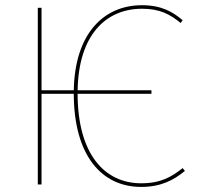

<svg xmlns="http://www.w3.org/2000/svg" viewBox="-20 -711 758 740"><path d="M683.9 -63.1C641.1 -29.1 599.3 -4.6 524.3 -4.6C382.7 -4.6 279.5 -117 279.1 -349.6H563.7V-363.1H279.2C282.7 -576.1 387.8 -677.3 527.7 -677.3C596 -677.3 636 -655.6 676.1 -622.4L684 -633C645.1 -666.1 601.3 -690.9 526.9 -690.9C379.3 -690.9 268.2 -580.9 264.4 -363.1H140.1V-680.9H125.7V0H140.1V-349.6H264.3C264.8 -110.2 372.8 9.4 523.8 9.4C600.7 9.4 648.6 -16.4 692.6 -52.1Z"/></svg>

Font: Fira Sans Hair
Style: Regular
Weight: 100
Designer: bBox Type GmbH & Carrois Corporate GbR & Edenspiekermann AG
Foundry: bBox Type GmbH & Carrois Corporate GbR & Edenspiekermann AG
Version: Version 4.300;PS 004.300;hotconv 1.0.88;makeotf.lib2.5.64775